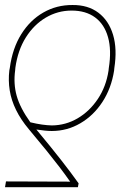

<svg xmlns="http://www.w3.org/2000/svg" viewBox="-31 -574 487 777"><path d="M284.2 183.6H-10.7L-6.8 160.2L252.9 161.1Q232.4 131.8 209.5 101.8Q186.5 71.8 157 35.2Q127.4 -1.5 85.9 -50.8Q53.2 -89.8 33.9 -129.2Q14.6 -168.5 8.3 -208.5Q2 -248.5 6.8 -289.1L8.8 -299.8Q19.5 -378.9 55.2 -435.8Q90.8 -492.7 144.5 -523.4Q198.2 -554.2 262.7 -553.7Q325.2 -554.2 367.2 -522.5Q409.2 -490.7 426.5 -433.3Q443.8 -376 431.6 -297.9L430.7 -288.1Q419.4 -216.3 383.3 -161.1Q347.2 -106 293.9 -75Q240.7 -43.9 178.7 -43.9Q166 -43.9 150.9 -45.4Q135.7 -46.9 116.2 -49.8Q146 -14.2 170.7 16.4Q195.3 46.9 215.8 73Q236.3 99.1 253.9 122.6Q271.5 146 287.1 168ZM408.2 -288.1 409.2 -297.9Q420.9 -371.1 406.2 -423.3Q391.6 -475.6 354 -503.4Q316.4 -531.2 258.8 -531.2Q202.6 -531.2 154.3 -502.7Q106 -474.1 73.5 -422.4Q41 -370.6 31.2 -299.8L30.3 -289.1Q22.9 -234.9 36.6 -186Q50.3 -137.2 91.8 -79.1Q117.7 -72.8 139.2 -69.8Q160.6 -66.9 178.7 -66.4Q234.9 -66.9 283.2 -95.2Q331.5 -123.5 365 -173.6Q398.4 -223.6 408.2 -288.1Z"/></svg>

Font: Inter 24pt Thin
Style: Italic
Weight: 250
Italic angle: -9.3988°
Version: Version 4.001;git-66647c0bb